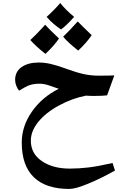

<svg xmlns="http://www.w3.org/2000/svg" viewBox="-20 -911 811 1271"><path d="M241.2 -356.9Q217.8 -356.9 199.7 -353.5Q181.6 -350.1 165.5 -343.5Q149.4 -336.9 106.9 -311Q96.2 -321.8 88.1 -342.3Q80.1 -362.8 80.1 -381.8Q80.1 -436.5 122.8 -466.8Q165.5 -497.1 236.8 -497.1Q275.4 -497.1 316.9 -487.5Q358.4 -478 425.3 -453.6Q485.8 -431.2 533.7 -420.7Q581.5 -410.2 629.9 -410.2H653.3Q711.4 -410.2 736.8 -412.1L689 -279.8Q657.7 -275.9 602.1 -275.9Q574.2 -275.9 548.8 -277.8Q458.5 -260.3 371.1 -213.1Q283.7 -166 233.9 -104.7Q184.1 -43.5 184.1 20Q184.1 105.5 256.8 155.3Q329.6 205.1 441.9 205.1Q503.9 205.1 567.6 197.3Q631.3 189.5 725.1 168L741.2 217.8Q650.4 269 565.2 304.4Q480 339.8 439 339.8Q284.2 339.8 204.1 262.5Q124 185.1 124 33.2Q124 -75.7 191.2 -171.9Q258.3 -268.1 369.1 -323.2Q332 -336.4 300.8 -346.7Q269.5 -356.9 241.2 -356.9ZM470.7 -799.3Q414.1 -735.8 383.8 -716.3Q362.8 -729.5 335.4 -752.7Q308.1 -775.9 288.6 -799.3Q336.9 -842.3 378.9 -891.1Q413.1 -846.7 470.7 -799.3ZM370.6 -656.2Q336.9 -606.9 280.8 -554.2Q217.3 -604.5 180.7 -646Q219.2 -681.6 257.8 -724.1L278.8 -747.1Q309.6 -713.4 370.6 -656.2ZM586.9 -678.2Q552.7 -627.4 497.6 -576.2Q433.1 -626.5 397.9 -668Q430.2 -697.8 494.6 -769Q520.5 -741.7 586.9 -678.2Z"/></svg>

Font: Droid Arabic Naskh
Style: Bold
Weight: 700
Designer: Pascal Zoghbi
Foundry: Ascender Corporation
Version: Version 1.00